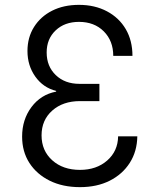

<svg xmlns="http://www.w3.org/2000/svg" viewBox="-20 -760 640 790"><path d="M309 10Q238 10 184.5 -16.5Q131 -43 101 -89.5Q71 -136 71 -198Q71 -268 109.5 -319.5Q148 -371 211 -383V-386Q158 -399 125.5 -444.5Q93 -490 93 -550Q93 -606 120 -649Q147 -692 194.5 -716Q242 -740 305 -740Q370 -740 420 -713.5Q470 -687 497.5 -640Q525 -593 525 -530H446Q446 -592 407 -631Q368 -670 305 -670Q246 -670 209 -635Q172 -600 172 -544Q172 -487 209.5 -451Q247 -415 307 -415H389V-344H309Q239 -344 195 -305Q151 -266 151 -203Q151 -140 195 -100.5Q239 -61 309 -61Q377 -61 421 -99.5Q465 -138 466 -199H545Q544 -137 514 -90Q484 -43 431.5 -16.5Q379 10 309 10Z"/></svg>

Font: JetBrains Mono NL Light
Style: Regular
Weight: 300
Monospace: yes
Designer: Philipp Nurullin, Konstantin Bulenkov
Foundry: JetBrains
Version: Version 2.305; ttfautohint (v1.8.4.7-5d5b)